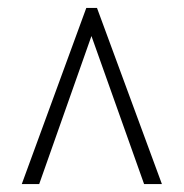

<svg xmlns="http://www.w3.org/2000/svg" viewBox="-20 -734 465 485"><path d="M35 -269H79L211 -643L344 -269H389L225 -714H198Z"/></svg>

Font: Noto Serif Lao ExtraCondensed Light
Style: Regular
Weight: 300
Width: 2
Designer: Monotype Design Team
Foundry: Monotype Imaging Inc.
Version: Version 2.003